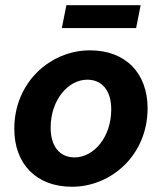

<svg xmlns="http://www.w3.org/2000/svg" viewBox="-20 -700 640 732"><path d="M254.3 12C403.8 12 542.7 -108.5 542.7 -287.2C542.7 -420.4 459.5 -508.1 323.1 -508.1C173.4 -508.1 34.5 -387.6 34.5 -208.9C34.5 -75.7 117.7 12 254.3 12ZM264.4 -99.9C208.4 -99.9 173.1 -140.9 173.1 -213.2C173.1 -320.5 240.8 -396.2 312.8 -396.2C368.8 -396.2 404.1 -355.2 404.1 -282.9C404.1 -175.6 336.4 -99.9 264.4 -99.9ZM215.8 -593.1H499L516.2 -680.3H233.1L215.8 -593.1Z"/></svg>

Font: Source Code Variable
Style: Italic
Weight: 400
Italic angle: -11°
Monospace: yes
Designer: Paul D. Hunt, Teo Tuominen
Foundry: Adobe Systems Incorporated
Version: Version 1.005;PS 1.0;hotconv 16.6.54;makeotf.lib2.5.65590